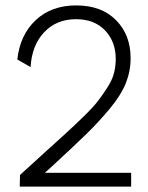

<svg xmlns="http://www.w3.org/2000/svg" viewBox="-20 -690 546 710"><path d="M54 -43Q89 -75 143.5 -124.5Q198 -174 224 -197.5Q250 -221 287 -257Q324 -293 341 -315Q358 -337 376.5 -365.5Q395 -394 401.5 -419.5Q408 -445 408 -472Q408 -536 368.5 -577.5Q329 -619 261 -619Q189 -619 143.5 -571Q98 -523 93 -442L44 -470Q54 -561 112 -615.5Q170 -670 262 -670Q355 -670 409 -615.5Q463 -561 463 -475Q463 -427 445.5 -383Q428 -339 387.5 -290Q347 -241 301.5 -196.5Q256 -152 179 -81Q157 -61 146 -51H211H465V0H53Z"/></svg>

Font: Human Sans Light
Style: Regular
Weight: 300
Designer: Tim Radville
Foundry: Continuum
Version: Version 1.000;FEAKit 1.0